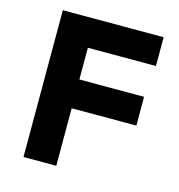

<svg xmlns="http://www.w3.org/2000/svg" viewBox="-105 -791 821 883"><g transform="rotate(15 306.0 -349.5)"><path d="M566 -699V-562H242V-411H550V-274H242V0H86V-699Z"/></g></svg>

Font: Montserrat_am3
Style: Bold
Weight: 700
Designer: Julieta Ulanovsky
Foundry: Julieta Ulanovsky. Armenina letters added by Vahan Hovhannisyan
Version: Version 2.001